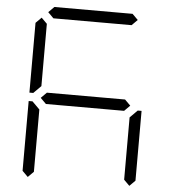

<svg xmlns="http://www.w3.org/2000/svg" viewBox="-61 -1055 938 1047"><g transform="rotate(5 408.0 -532.0)"><path d="M130 -64 99 -95V-477H120L130 -467L161 -436V-95ZM163 -500 194 -531H622L653 -500L622 -469H194ZM194 -938 163 -969 194 -1000H622L653 -969L622 -938ZM130 -533 120 -523H99V-905L130 -936L161 -905V-564ZM686 -467 696 -477H717V-95L686 -64L655 -95V-436Z"/></g></svg>

Font: DSEG7 Classic Mini
Style: Light
Weight: 300
Designer: Keshikan(Twitter:@keshinomi_88pro)
Version: Version 0.46